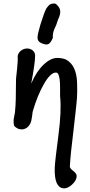

<svg xmlns="http://www.w3.org/2000/svg" viewBox="-20 -711 504 1077"><path d="M334 345Q284 339 287 231Q289 189 307.5 49.5Q326 -90 317 -171Q317 -177 317 -193Q317 -209 317 -218.5Q317 -228 316.5 -243Q316 -258 314.5 -267Q313 -276 310.5 -285.5Q308 -295 304 -299.5Q300 -304 294 -304Q263 -304 226.5 -240Q190 -176 164 -87Q162 -80 162 -74Q161 -70 159.5 -56.5Q158 -43 156 -36Q152 -16 138.5 -1.5Q125 13 104 15Q88 15 77.5 9Q67 3 62 -2.5Q57 -8 56.5 -21.5Q56 -35 56.5 -40.5Q57 -46 60.5 -62.5Q64 -79 64 -81L67 -119Q69 -150 69 -203.5Q69 -257 70 -270Q71 -281 76 -326.5Q81 -372 79 -397Q83 -416 98.5 -427.5Q114 -439 132 -439Q150 -439 163.5 -428Q177 -417 177 -398Q177 -358 155 -242Q184 -310 224 -348Q264 -386 301 -386Q329 -386 350 -377Q380 -361 395.5 -328Q411 -295 412.5 -245Q414 -195 412 -165Q410 -135 404 -83Q400 -42 392 23Q384 88 379 135.5Q374 183 372 220Q369 231 390 247Q411 263 410 277Q410 301 383.5 325Q357 349 333 345ZM191 -493Q189 -509 197.5 -539Q206 -569 207 -574Q227 -639 240 -664Q252 -681 261.5 -686.5Q271 -692 289 -691L296 -687Q318 -667 318 -646.5Q318 -626 307 -605Q296 -575 295 -570Q294 -567 290 -559Q286 -551 285 -548Q284 -545 281 -537Q278 -529 278 -526Q278 -523 276.5 -514Q275 -505 277 -500Q265 -471 252 -464Q239 -457 212 -469Q194 -477 191 -493Z"/></svg>

Font: Excalifont
Style: Regular
Weight: 400
Designer: Your Own Font Foundry (Virgil); Ján Filípek / DizajnDesign (Excalifont, modifications)
Foundry: Your Own Font Foundry (Virgil); Ján Filípek / DizajnDesign (Excalifont, modifications)
Version: Version 1.000;Glyphs 3.2 (3227)